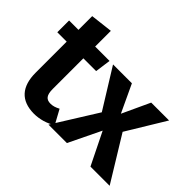

<svg xmlns="http://www.w3.org/2000/svg" viewBox="-149 -972 1245 1245"><g transform="rotate(45 474.0 -349.5)"><path d="M365 -124C341 -111 321 -105 300 -105C261 -105 243 -126 243 -183V-464H360L375 -572H243V-716L90 -698V-572H4V-464H90V-179C90 -52 150 16 269 17C320 17 376 2 418 -27Z M760 -307 921 -572H757L669 -382L580 -572H407L575 -301L387 0H556L663 -221L772 0H948Z"/></g></svg>

Font: Glow Sans SC Normal
Style: Bold
Weight: 700
Designer: Ryoko NISHIZUKA (kana, bopomofo & ideographs); Paul D. Hunt (Latin, Greek & Cyrillic); Sandoll Communications, Soo-young
Version: Version 0.93